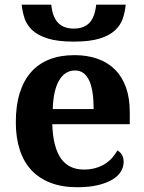

<svg xmlns="http://www.w3.org/2000/svg" viewBox="-20 -782 611 812"><path d="M296.9 -483.9Q254.9 -483.9 230.2 -442.4Q205.6 -400.9 203.1 -320.8H376Q376 -358.9 371.6 -389.2Q367.2 -419.4 357.7 -440.4Q348.1 -461.4 333.3 -472.7Q318.4 -483.9 296.9 -483.9ZM306.2 9.8Q242.7 9.8 194.1 -8.8Q145.5 -27.3 112.8 -62.5Q80.1 -97.7 63.5 -148.7Q46.9 -199.7 46.9 -265.1Q46.9 -335.4 63.5 -388.7Q80.1 -441.9 111.8 -477.5Q143.6 -513.2 189.7 -531Q235.8 -548.8 294.9 -548.8Q349.1 -548.8 392.6 -533.4Q436 -518.1 466.3 -487.8Q496.6 -457.5 512.7 -412.6Q528.8 -367.7 528.8 -308.1V-256.8H201.2Q202.6 -206.5 212.2 -170.4Q221.7 -134.3 238.5 -110.8Q255.4 -87.4 279.5 -76.2Q303.7 -64.9 335 -64.9Q360.8 -64.9 382.8 -71Q404.8 -77.1 422.6 -88.1Q440.4 -99.1 453.9 -114Q467.3 -128.9 476.1 -146Q502.9 -131.3 502.9 -97.2Q502.9 -75.7 491.2 -56.4Q479.5 -37.1 455.1 -22.5Q430.7 -7.8 393.8 1Q356.9 9.8 306.2 9.8ZM292 -661.1Q335 -661.1 358.2 -685.5Q381.3 -710 386.7 -762.2H511.7Q508.8 -731.9 499.3 -703.6Q489.7 -675.3 466.3 -653.6Q442.9 -631.8 401.1 -618.9Q359.4 -606 292 -606Q224.6 -606 182.9 -618.9Q141.1 -631.8 117.4 -653.6Q93.8 -675.3 84.2 -703.6Q74.7 -731.9 71.8 -762.2H196.8Q202.1 -710 225.6 -685.5Q249 -661.1 292 -661.1Z"/></svg>

Font: Droids
Style: b
Weight: 700
Foundry: Ascender Corporation
Version: Version 1.00 build 113